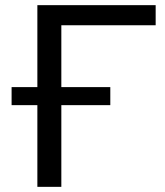

<svg xmlns="http://www.w3.org/2000/svg" viewBox="-20 -725 639 745"><path d="M125 0V-317H25V-387H125V-705H584V-627H218V-387H408V-317H218V0Z"/></svg>

Font: Mulish Medium
Style: Regular
Weight: 500
Designer: Vernon Adams
Foundry: Vernon Adams
Version: Version 3.603; ttfautohint (v1.8.3)